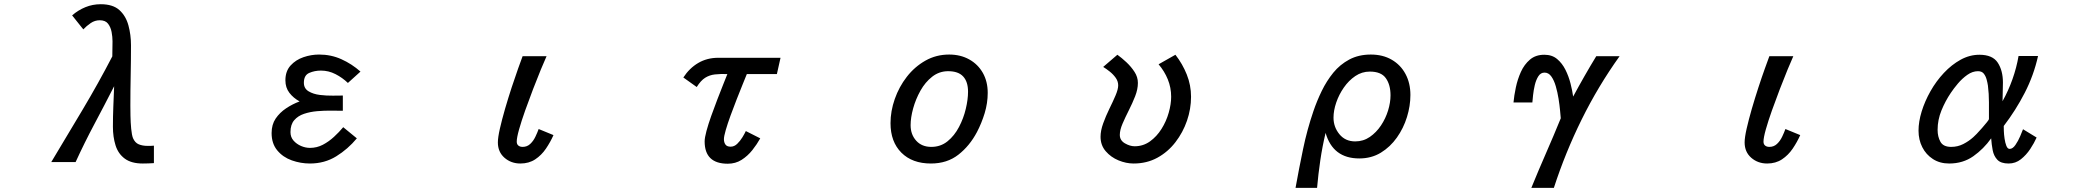

<svg xmlns="http://www.w3.org/2000/svg" viewBox="-20 -784 10040 924"><path d="M667 2.9Q612.3 2.9 580.6 -20.5Q548.8 -43.9 536.1 -84.5Q523.4 -125 523.4 -173.8Q523.4 -222.7 525.4 -271.5Q527.3 -320.3 529.3 -369.1Q482.4 -277.3 434.6 -187.5Q386.7 -97.7 343.8 -3.9H226.6Q301.8 -128.9 377.4 -255.9Q453.1 -382.8 520.5 -512.7Q520.5 -531.2 521 -548.8Q521.5 -566.4 521.5 -585Q521.5 -606.4 517.1 -629.9Q512.7 -653.3 500 -669.9Q487.3 -686.5 460 -686.5Q436.5 -686.5 416.5 -672.9Q396.5 -659.2 380.9 -642.6L327.1 -710Q356.4 -735.4 391.1 -749.5Q425.8 -763.7 464.8 -763.7Q523.4 -763.7 554.7 -735.4Q585.9 -707 598.1 -661.6Q610.4 -616.2 610.4 -566.4Q610.4 -494.1 608.9 -420.9Q607.4 -347.7 607.4 -275.4Q607.4 -258.8 607.9 -227.1Q608.4 -195.3 611.3 -164.6Q614.3 -133.8 620.1 -119.1Q629.9 -96.7 647.9 -89.4Q666 -82 689.5 -82Q697.3 -82 705.1 -82Q712.9 -82 720.7 -83V1Q708 2 694.3 2.4Q680.7 2.9 667 2.9Z M1471.7 2.9Q1426.8 2.9 1384.3 -12.2Q1341.8 -27.3 1314.5 -60.1Q1287.1 -92.8 1287.1 -143.6Q1287.1 -184.6 1306.6 -213.4Q1326.2 -242.2 1356.9 -262.7Q1387.7 -283.2 1421.9 -295.9Q1391.6 -312.5 1372.6 -337.4Q1353.5 -362.3 1353.5 -397.5Q1353.5 -441.4 1378.4 -468.8Q1403.3 -496.1 1440.4 -508.8Q1477.5 -521.5 1515.6 -521.5Q1573.2 -521.5 1623 -499Q1672.9 -476.6 1714.8 -439.5L1654.3 -384.8Q1627.9 -410.2 1594.7 -427.2Q1561.5 -444.3 1524.4 -444.3Q1494.1 -444.3 1468.3 -433.1Q1442.4 -421.9 1442.4 -385.7Q1442.4 -358.4 1464.8 -344.7Q1487.3 -331.1 1519.5 -327.1Q1551.8 -323.2 1582.5 -323.7Q1613.3 -324.2 1629.9 -324.2V-251Q1605.5 -251 1573.2 -251.5Q1541 -252 1506.8 -249Q1472.7 -246.1 1443.4 -236.3Q1414.1 -226.6 1396 -205.6Q1377.9 -184.6 1377.9 -148.4Q1377.9 -124 1392.6 -107.4Q1407.2 -90.8 1428.7 -81.5Q1450.2 -72.3 1471.7 -72.3Q1504.9 -72.3 1533.7 -87.4Q1562.5 -102.5 1587.4 -125.5Q1612.3 -148.4 1631.8 -171.9L1697.3 -118.2Q1654.3 -66.4 1598.1 -31.7Q1542 2.9 1471.7 2.9Z M2484.4 2.9Q2439.5 2.9 2407.7 -24.9Q2376 -52.7 2376 -98.6Q2376 -122.1 2385.7 -165Q2395.5 -208 2410.6 -260.3Q2425.8 -312.5 2442.4 -363.3Q2459 -414.1 2473.6 -454.6Q2488.3 -495.1 2495.1 -513.7H2610.4Q2600.6 -492.2 2583 -449.7Q2565.4 -407.2 2545.4 -355Q2525.4 -302.7 2507.3 -252Q2489.3 -201.2 2478 -161.1Q2466.8 -121.1 2466.8 -102.5Q2466.8 -89.8 2474.6 -83.5Q2482.4 -77.1 2495.1 -77.1Q2516.6 -77.1 2531.7 -91.3Q2546.9 -105.5 2556.6 -126Q2566.4 -146.5 2572.3 -163.1L2643.6 -133.8Q2628.9 -100.6 2607.4 -68.8Q2585.9 -37.1 2555.7 -17.1Q2525.4 2.9 2484.4 2.9Z M3482.4 3.9Q3371.1 3.9 3371.1 -103.5Q3371.1 -121.1 3379.9 -153.8Q3388.7 -186.5 3402.8 -226.1Q3417 -265.6 3432.1 -305.2Q3447.3 -344.7 3460.4 -377.4Q3473.6 -410.2 3480.5 -427.7Q3446.3 -428.7 3420.4 -425.8Q3394.5 -422.9 3373.5 -409.7Q3352.5 -396.5 3333 -365.2L3268.6 -411.1Q3297.9 -456.1 3340.3 -481Q3382.8 -505.9 3436.5 -505.9H3736.3L3718.8 -427.7H3574.2Q3567.4 -411.1 3554.2 -378.4Q3541 -345.7 3525.4 -306.2Q3509.8 -266.6 3495.6 -227.5Q3481.4 -188.5 3472.7 -158.2Q3463.9 -127.9 3463.9 -114.3Q3463.9 -98.6 3471.2 -88.4Q3478.5 -78.1 3496.1 -78.1Q3513.7 -78.1 3527.8 -91.8Q3542 -105.5 3552.7 -123Q3563.5 -140.6 3569.3 -153.3L3638.7 -118.2Q3623 -89.8 3600.6 -61.5Q3578.1 -33.2 3548.8 -14.6Q3519.5 3.9 3482.4 3.9Z M4460 2.9Q4370.1 2.9 4317.9 -49.3Q4265.6 -101.6 4265.6 -191.4Q4265.6 -249 4286.1 -307.6Q4306.6 -366.2 4344.2 -414.6Q4381.8 -462.9 4433.6 -492.2Q4485.4 -521.5 4547.9 -521.5Q4602.5 -521.5 4644.5 -498Q4686.5 -474.6 4710 -433.1Q4733.4 -391.6 4733.4 -336.9Q4733.4 -288.1 4718.8 -239.7Q4704.1 -191.4 4681.6 -148.4Q4646.5 -82 4592.3 -39.6Q4538.1 2.9 4460 2.9ZM4461.9 -77.1Q4506.8 -77.1 4540 -104Q4573.2 -130.9 4595.2 -172.9Q4617.2 -214.8 4627.9 -260.3Q4638.7 -305.7 4638.7 -342.8Q4638.7 -390.6 4615.2 -416Q4591.8 -441.4 4543 -441.4Q4500 -441.4 4466.3 -415Q4432.6 -388.7 4409.7 -347.7Q4386.7 -306.6 4374.5 -262.2Q4362.3 -217.8 4362.3 -181.6Q4362.3 -136.7 4389.2 -106.9Q4416 -77.1 4461.9 -77.1Z M5435.5 2.9Q5399.4 2.9 5362.8 -12.2Q5326.2 -27.3 5301.3 -56.2Q5276.4 -85 5276.4 -126Q5276.4 -155.3 5289.1 -190.4Q5301.8 -225.6 5318.8 -260.3Q5335.9 -294.9 5348.6 -324.7Q5361.3 -354.5 5361.3 -373Q5361.3 -392.6 5349.6 -409.2Q5337.9 -425.8 5320.8 -439.5Q5303.7 -453.1 5289.1 -461.9L5357.4 -520.5Q5377.9 -505.9 5400.9 -484.4Q5423.8 -462.9 5439.9 -438Q5456.1 -413.1 5456.1 -384.8Q5456.1 -354.5 5442.9 -320.8Q5429.7 -287.1 5412.6 -253.4Q5395.5 -219.7 5382.3 -189Q5369.1 -158.2 5369.1 -134.8Q5369.1 -108.4 5393.6 -94.2Q5418 -80.1 5440.4 -80.1Q5481.4 -80.1 5514.2 -103.5Q5546.9 -127 5569.8 -163.6Q5592.8 -200.2 5604.5 -241.7Q5616.2 -283.2 5616.2 -318.4Q5616.2 -362.3 5600.1 -401.9Q5584 -441.4 5555.7 -474.6L5636.7 -520.5Q5670.9 -476.6 5691.4 -425.3Q5711.9 -374 5711.9 -318.4Q5711.9 -259.8 5692.4 -203.1Q5672.9 -146.5 5636.7 -99.6Q5600.6 -52.7 5549.8 -24.9Q5499 2.9 5435.5 2.9Z M6214.8 120.1Q6231.4 27.3 6251 -66.4Q6270.5 -160.2 6300.8 -249Q6317.4 -297.9 6340.8 -346.2Q6364.3 -394.5 6396.5 -434.1Q6428.7 -473.6 6473.6 -497.6Q6518.6 -521.5 6577.1 -521.5Q6634.8 -521.5 6677.7 -496.6Q6720.7 -471.7 6744.1 -427.7Q6767.6 -383.8 6767.6 -327.1Q6767.6 -274.4 6751 -220.7Q6734.4 -167 6702.6 -122.1Q6670.9 -77.1 6625.5 -49.3Q6580.1 -21.5 6521.5 -21.5Q6394.5 -21.5 6359.4 -144.5Q6343.8 -79.1 6334 -12.7Q6324.2 53.7 6318.4 120.1ZM6502 -103.5Q6541 -103.5 6572.3 -125Q6603.5 -146.5 6626 -180.2Q6648.4 -213.9 6660.2 -252.4Q6671.9 -291 6671.9 -325.2Q6671.9 -376 6649.4 -407.7Q6627 -439.5 6572.3 -439.5Q6534.2 -439.5 6502.4 -418Q6470.7 -396.5 6447.3 -362.8Q6423.8 -329.1 6410.6 -290.5Q6397.5 -252 6397.5 -217.8Q6397.5 -172.9 6425.8 -138.2Q6454.1 -103.5 6502 -103.5Z M7349.6 120.1Q7383.8 36.1 7420.4 -47.4Q7457 -130.9 7491.2 -214.8Q7490.2 -226.6 7487.8 -252.4Q7485.4 -278.3 7480.5 -309.1Q7475.6 -339.8 7467.3 -368.7Q7459 -397.5 7445.8 -416Q7432.6 -434.6 7413.1 -434.6Q7394.5 -434.6 7383.3 -417Q7372.1 -399.4 7366.2 -374.5Q7360.4 -349.6 7357.9 -326.2Q7355.5 -302.7 7354.5 -291H7263.7Q7266.6 -323.2 7274.9 -362.8Q7283.2 -402.3 7299.3 -438Q7315.4 -473.6 7342.8 -497.1Q7370.1 -520.5 7412.1 -520.5Q7449.2 -520.5 7473.6 -500Q7498 -479.5 7513.7 -448.2Q7529.3 -417 7538.1 -382.3Q7546.9 -347.7 7550.8 -319.3Q7577.1 -368.2 7605 -417Q7632.8 -465.8 7662.1 -513.7H7774.4Q7670.9 -369.1 7591.8 -209Q7512.7 -48.8 7458 120.1Z M8484.4 2.9Q8439.5 2.9 8407.7 -24.9Q8376 -52.7 8376 -98.6Q8376 -122.1 8385.7 -165Q8395.5 -208 8410.6 -260.3Q8425.8 -312.5 8442.4 -363.3Q8459 -414.1 8473.6 -454.6Q8488.3 -495.1 8495.1 -513.7H8610.4Q8600.6 -492.2 8583 -449.7Q8565.4 -407.2 8545.4 -355Q8525.4 -302.7 8507.3 -252Q8489.3 -201.2 8478 -161.1Q8466.8 -121.1 8466.8 -102.5Q8466.8 -89.8 8474.6 -83.5Q8482.4 -77.1 8495.1 -77.1Q8516.6 -77.1 8531.7 -91.3Q8546.9 -105.5 8556.6 -126Q8566.4 -146.5 8572.3 -163.1L8643.6 -133.8Q8628.9 -100.6 8607.4 -68.8Q8585.9 -37.1 8555.7 -17.1Q8525.4 2.9 8484.4 2.9Z M9360.4 2.9Q9315.4 2.9 9282.2 -18.6Q9249 -40 9231 -75.7Q9212.9 -111.3 9212.9 -155.3Q9212.9 -198.2 9228 -247.6Q9243.2 -296.9 9270.5 -345.2Q9297.9 -393.6 9335 -433.1Q9372.1 -472.7 9415.5 -496.6Q9459 -520.5 9505.9 -520.5Q9569.3 -520.5 9594.2 -482.4Q9619.1 -444.3 9619.1 -386.7Q9619.1 -364.3 9618.2 -341.8Q9617.2 -319.3 9617.2 -296.9Q9645.5 -347.7 9665 -402.8Q9684.6 -458 9694.3 -514.6H9788.1Q9767.6 -421.9 9724.1 -337.4Q9680.7 -252.9 9623 -177.7Q9623 -171.9 9623.5 -154.3Q9624 -136.7 9627 -116.7Q9629.9 -96.7 9635.7 -82Q9641.6 -67.4 9651.4 -67.4Q9666 -67.4 9679.2 -86.4Q9692.4 -105.5 9702.1 -128.4Q9711.9 -151.4 9715.8 -162.1L9781.2 -122.1Q9769.5 -95.7 9750.5 -66.9Q9731.4 -38.1 9705.6 -17.6Q9679.7 2.9 9646.5 2.9Q9609.4 2.9 9592.3 -15.1Q9575.2 -33.2 9569.8 -61Q9564.5 -88.9 9562.5 -118.2Q9526.4 -67.4 9476.6 -32.2Q9426.8 2.9 9360.4 2.9ZM9370.1 -77.1Q9401.4 -77.1 9428.2 -90.8Q9455.1 -104.5 9476.6 -124Q9480.5 -127 9492.7 -139.6Q9504.9 -152.3 9518.6 -168Q9532.2 -183.6 9542 -195.8Q9551.8 -208 9551.8 -210.9Q9551.8 -251 9551.8 -292Q9551.8 -333 9546.9 -372.1Q9544.9 -385.7 9540.5 -401.9Q9536.1 -418 9526.9 -429.7Q9517.6 -441.4 9499 -441.4Q9472.7 -441.4 9447.8 -423.8Q9422.9 -406.2 9402.3 -381.8Q9381.8 -357.4 9368.2 -336.9Q9341.8 -297.9 9323.2 -252.4Q9304.7 -207 9304.7 -159.2Q9304.7 -126 9318.4 -101.6Q9332 -77.1 9370.1 -77.1Z"/></svg>

Font: Kosugi
Style: Regular
Weight: 400
Version: Version 4.002